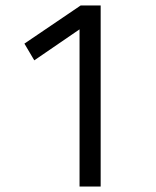

<svg xmlns="http://www.w3.org/2000/svg" viewBox="-20 -680 570 700"><path d="M69 -521 274 -660H347V0H270V-573L105 -460Z"/></svg>

Font: TypoPRO Titillium Maps
Style: 400 wt
Weight: 400
Designer: Campivisivi
Foundry: Accademia di Belle Arti di Urbino and students of MA course of Visual design
Version: Version 001.001